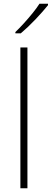

<svg xmlns="http://www.w3.org/2000/svg" viewBox="-20 -1016 279 1036"><path d="M128 0H90V-760H128ZM239 -988Q226 -972 209 -952.5Q192 -933 172 -912Q152 -891 131.5 -871.5Q111 -852 92 -836H63V-843Q84 -863 109 -890.5Q134 -918 157 -946.5Q180 -975 193 -996H239Z"/></svg>

Font: Noto Sans Armenian ExtraLight
Style: Regular
Weight: 250
Designer: Monotype Design Team
Foundry: Monotype Imaging Inc.
Version: Version 2.007